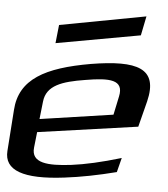

<svg xmlns="http://www.w3.org/2000/svg" viewBox="-102 -716 687 783"><g transform="rotate(5 242.0 -324.5)"><path d="M257 -457C73 -425 -31 -370 -39 -243L-51 -74C-57 6 23 35 190 14C256 6 327 -8 401 -27L416 -86C336 -62 269 -47 214 -40C117 -28 49 -33 56 -97L63 -161L472 -219L499 -325C533 -464 444 -488 257 -457ZM240 -390C339 -407 398 -405 383 -335L367 -259L68 -215L76 -287C83 -354 146 -375 240 -390ZM450 -591 466 -670 114 -604 106 -529Z"/></g></svg>

Font: Gamestation Warped
Style: Italic
Weight: 400
Designer: Jonas Hecksher
Foundry: Jonas Hecksher, Playtypeª, e-types AS
Version: Version 1.003